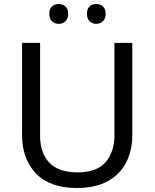

<svg xmlns="http://www.w3.org/2000/svg" viewBox="-20 -928 771 958"><path d="M640 -252Q640 -178 610 -118.5Q580 -59 518.5 -24.5Q457 10 362 10Q229 10 159.5 -62.5Q90 -135 90 -254V-714H180V-251Q180 -164 226.5 -116Q273 -68 367 -68Q464 -68 507.5 -119.5Q551 -171 551 -252V-714H640ZM226 -859Q226 -885 240 -896.5Q254 -908 273 -908Q292 -908 306 -896.5Q320 -885 320 -859Q320 -834 306 -821.5Q292 -809 273 -809Q254 -809 240 -821.5Q226 -834 226 -859ZM414 -859Q414 -885 427.5 -896.5Q441 -908 460 -908Q479 -908 493 -896.5Q507 -885 507 -859Q507 -834 493 -821.5Q479 -809 460 -809Q441 -809 427.5 -821.5Q414 -834 414 -859Z"/></svg>

Font: Noto Sans Saurashtra
Style: Regular
Weight: 400
Designer: Monotype Design Team
Foundry: Monotype Imaging Inc.
Version: Version 2.001; ttfautohint (v1.8.4.7-5d5b)